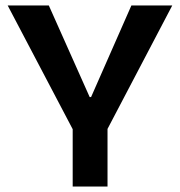

<svg xmlns="http://www.w3.org/2000/svg" viewBox="-20 -680 657 700"><path d="M245 0V-209L8 -660H158L307 -326H312L459 -660H608L372 -210V0Z"/></svg>

Font: Bricolage Grotesque 48pt Condensed ExtraBold SemiBold
Style: Regular
Weight: 600
Version: Version 1.000;gftools[0.9.30]